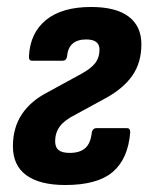

<svg xmlns="http://www.w3.org/2000/svg" viewBox="-20 -522 430 550"><path d="M167 8Q94 8 55.5 -20Q17 -48 17 -103Q17 -156 42.5 -194.5Q68 -233 117 -258L212 -310Q240 -325 252.5 -341Q265 -357 265 -380Q265 -409 227 -409Q176 -409 172 -360Q170 -348 159 -348H72Q62 -348 63 -361Q66 -427 111.5 -464.5Q157 -502 241 -502Q312 -502 348.5 -474.5Q385 -447 385 -395Q385 -343 359.5 -306Q334 -269 283 -241L195 -193Q165 -178 151.5 -160Q138 -142 138 -117Q138 -100 148 -92Q158 -84 180 -84Q209 -84 224.5 -98Q240 -112 243 -143Q246 -155 256 -155H344Q353 -155 353 -143Q347 -67 303 -29.5Q259 8 167 8Z"/></svg>

Font: Sofia Sans Condensed ExtraBold
Style: Italic
Weight: 800
Italic angle: -9°
Version: Version 4.100